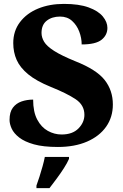

<svg xmlns="http://www.w3.org/2000/svg" viewBox="-20 -744 633 985"><path d="M277 10Q202 10 154 -3.5Q106 -17 78.5 -38.5Q51 -60 40 -84Q29 -108 29 -129Q29 -169 46 -191.5Q63 -214 90.5 -223.5Q118 -233 150 -233Q150 -170 171 -130.5Q192 -91 225.5 -72.5Q259 -54 296 -54Q352 -54 382.5 -85Q413 -116 413 -155Q413 -205 368 -235Q323 -265 241 -298Q167 -328 125 -362.5Q83 -397 65.5 -436.5Q48 -476 48 -523Q48 -585 82.5 -630.5Q117 -676 175.5 -700Q234 -724 308 -724Q385 -724 434.5 -706Q484 -688 507.5 -659.5Q531 -631 531 -601Q531 -564 501 -540Q471 -516 399 -516Q399 -549 386.5 -582Q374 -615 349.5 -637Q325 -659 288 -659Q247 -659 220 -638Q193 -617 193 -575Q193 -552 206.5 -529.5Q220 -507 257.5 -483Q295 -459 366 -430Q475 -387 517 -333.5Q559 -280 559 -208Q559 -143 524.5 -94Q490 -45 426.5 -17.5Q363 10 277 10ZM167 208Q174 189 182.5 162.5Q191 136 198.5 109Q206 82 210 61H334V71Q325 92 308 118.5Q291 145 271 172Q251 199 234 221H167Z"/></svg>

Font: Noto Serif Devanagari ExtraBold
Style: Regular
Weight: 800
Designer: Universal Thirst, Indian Type Foundry and the Monotype Design Team
Foundry: Monotype Imaging Inc.
Version: Version 2.004; ttfautohint (v1.8.4.7-5d5b)